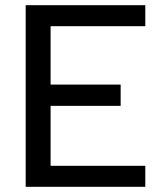

<svg xmlns="http://www.w3.org/2000/svg" viewBox="-20 -720 618 740"><path d="M540 -619V-700H79V0H540V-81H175V-312H445V-394H175V-619Z"/></svg>

Font: Arthouse Owned Medium
Style: Regular
Weight: 500
Designer: Jeremy Tribby
Foundry: Tribby Type
Version: Version 1.000;PS 001.000;hotconv 1.0.88;makeotf.lib2.5.64775